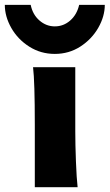

<svg xmlns="http://www.w3.org/2000/svg" viewBox="-20 -777 455 797"><path d="M292.5 -231.9Q292.5 -178.2 295.2 -107.2Q297.9 -36.1 302.2 0H124.5V-258.8Q124.5 -439 117.2 -498H292.5ZM207.5 -553.2Q148.9 -553.2 101.3 -583.5Q53.7 -613.8 26.9 -661.1Q0 -708.5 0 -756.8H107.4Q115.7 -716.3 143.8 -691.9Q171.9 -667.5 207.5 -667.5Q243.7 -667.5 271.5 -691.9Q299.3 -716.3 308.6 -756.8H415Q415 -709 387.9 -661.6Q360.8 -614.3 313.5 -583.7Q266.1 -553.2 207.5 -553.2Z"/></svg>

Font: Lesson One Extra
Style: Regular
Weight: 800
Designer: But Ko, Victor Gaultney, Annie Olsen, Julie Remington, Don Collingsworth, Eric Hays, Becca Hirsbrunner
Version: Version 1.100